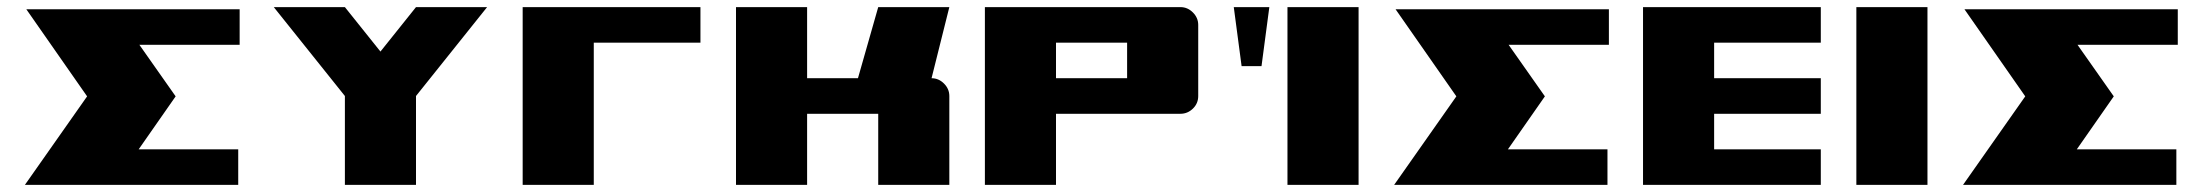

<svg xmlns="http://www.w3.org/2000/svg" viewBox="-20 -520 6191 540"><path d="M370 -100H650V0H50L225 -249L54 -494H654V-394H372L474 -249Z M750 -500H950L1050 -375L1150 -500H1350L1150 -250V0H950V-250Z M1450 -500H1950V-400H1650V0H1450Z M2050 -500H2250V-300H2393L2450 -500H2650L2600 -300Q2620 -300 2635 -285Q2650 -270 2650 -250V0H2450V-200H2250V0H2050Z M2750 -500H3300Q3320 -500 3335 -485Q3350 -470 3350 -450V-250Q3350 -229 3335 -214.5Q3320 -200 3300 -200H2950V0H2750ZM2950 -400V-300H3150V-400Z M3601 -500H3801V0H3601ZM3450 -500H3550L3528 -334H3472Z M4221 -100H4501V0H3901L4076 -249L3905 -494H4505V-394H4223L4325 -249Z M4601 -500H5101V-400H4801V-300H5101V-200H4801V-100H5101V0H4601Z M5201 -500H5401V0H5201Z M5821 -100H6101V0H5501L5676 -249L5505 -494H6105V-394H5823L5925 -249Z"/></svg>

Font: Tokeely Brookings
Style: Regular
Weight: 400
Designer: Peter Wiegel
Foundry: Peter Wiegel
Version: Version 2.001